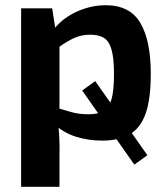

<svg xmlns="http://www.w3.org/2000/svg" viewBox="-20 -526 640 736"><path d="M295 -179 345 -215 545 69 495 105ZM385 -506Q478 -506 518 -438Q558 -370 558 -243Q558 -144 537.5 -88.5Q517 -33 475.5 -10Q434 13 372 13Q319 13 271 -2Q223 -17 186 -52L196 -113Q229 -103 256.5 -95.5Q284 -88 319 -88Q355 -88 376 -99.5Q397 -111 407 -144Q417 -177 417 -242Q417 -303 407.5 -336Q398 -369 378 -381Q358 -393 326 -393Q293 -393 266 -381Q239 -369 205 -345L186 -413Q206 -440 237.5 -461Q269 -482 307 -494Q345 -506 385 -506ZM180 -494 194 -404 208 -389V-68L203 -56Q206 -26 207.5 6Q209 38 208 70V190H61V-494Z"/></svg>

Font: Exo 2
Style: Bold
Weight: 700
Designer: Natanael Gama
Foundry: Natanael Gama
Version: Version 2.010